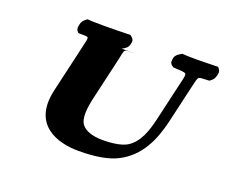

<svg xmlns="http://www.w3.org/2000/svg" viewBox="-105 -776 1114 947"><g transform="rotate(20 451.5 -302.5)"><path d="M403.1 -536.8 413.1 -537.1 424 -543.4C444 -555.1 445.7 -567.6 447.6 -576.3C449.4 -584.6 452.9 -596.5 438.8 -607.7L430.3 -615.3L419.5 -615C379.3 -614 335.8 -613 290.7 -613C251.6 -613 214 -614 215 -615L204.4 -615.3L195 -607.7C178.9 -595.4 177 -582.1 175.2 -572.9C173.6 -564.8 170.7 -553.5 180 -542.6L185.3 -536.3L194.8 -535.8C244.4 -533.5 243.3 -545.3 227.8 -478.5L170.4 -229.6C125.1 -33.5 275.6 10 384.1 10C474.7 10 540.8 -2.2 587.5 -26.2C686.9 -77.3 731.5 -173.9 756.3 -281.4L801.8 -478.5C817 -544.1 811.1 -531.7 864.2 -535.9L873.5 -536.6L881.3 -542.6C894.3 -552.5 896.9 -562.5 899.2 -569.8C902.3 -579.8 907.5 -594.6 896.4 -607.7L890.5 -615.3L879.7 -615C843.5 -614 804.8 -613 781.9 -613C762 -613 711.6 -614 712.6 -615L702 -615.2L689.9 -607.7C667 -594.3 666.3 -579 665.4 -568.8C664.8 -561.9 663.5 -552.7 675.1 -543.4L682.5 -537.5L691.9 -536.8C759.3 -531.6 757.8 -540.6 743.9 -480.1L695.4 -270.1C679.9 -202.9 657.5 -137.9 606 -105.8C582.6 -91.2 540.5 -81 476.9 -81C424.1 -81 385.9 -95.5 368.5 -117.6C344.4 -148.1 352.7 -206.6 365.9 -263.7L415.9 -480.1C431.2 -546.5 417.3 -534.3 485 -536.8Z"/></g></svg>

Font: Linux Libertine Mono O 
Style: Mono Bold Oblique
Weight: 400
Italic angle: -13°
Designer: Philipp H. Poll
Foundry: Philipp H. Poll
Version: Version 5.1.7